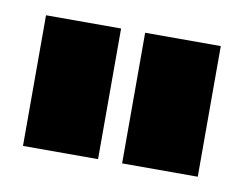

<svg xmlns="http://www.w3.org/2000/svg" viewBox="-40 -678 420 330"><g transform="rotate(10 169.5 -513.0)"><path d="M17 -627H148V-399H17ZM190 -627H322V-399H190Z"/></g></svg>

Font: Blinker Black
Style: Regular
Weight: 900
Designer: Juergen Huber
Foundry: supertype
Version: Version 1.017;hotconv 1.0.117;makeotfexe 2.5.65602